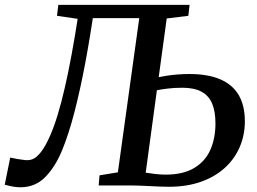

<svg xmlns="http://www.w3.org/2000/svg" viewBox="-52 -763 1056 790"><path d="M32.5 7.5Q17.5 7.5 3.8 5.2Q-10 3 -32.5 -3L-10 -114.5Q5.5 -111 21.2 -108.5Q37 -106 50 -104.5Q78.5 -101 98.8 -118.5Q119 -136 136.5 -168.5Q154 -200.5 169.8 -243.8Q185.5 -287 200 -342.5Q214.5 -398 228.8 -467.2Q243 -536.5 257 -620L267.5 -685.5L182.5 -698L188 -743H728L723 -698L634 -687L601 -445.5Q612 -448 632.5 -451.2Q653 -454.5 678 -456.5Q703 -458.5 726.5 -458.5Q804.5 -458.5 855.2 -436.2Q906 -414 930.8 -370.8Q955.5 -327.5 955.5 -263.5Q955.5 -208 934.8 -159Q914 -110 873.8 -73Q833.5 -36 775.2 -15.2Q717 5.5 642 5.5Q629.5 5.5 609 4.8Q588.5 4 565.5 2.8Q542.5 1.5 521.2 0.8Q500 0 485 0H354L357.5 -41.5L433 -54L521 -688.5H330L318.5 -616Q309 -558 298.8 -503.5Q288.5 -449 277.5 -399Q266.5 -349 254.8 -303.5Q243 -258 230.2 -218.2Q217.5 -178.5 203.5 -144.5Q175 -75.5 133.8 -34Q92.5 7.5 32.5 7.5ZM629.5 -44.5Q701.5 -44.5 747 -71.8Q792.5 -99 813.5 -146.5Q834.5 -194 834.5 -255.5Q834.5 -304 821 -336.5Q807.5 -369 777.5 -385.5Q747.5 -402 698 -402Q664 -402 635 -398.2Q606 -394.5 593.5 -391.5L547.5 -52.5Q562.5 -50 586 -47.2Q609.5 -44.5 629.5 -44.5Z"/></svg>

Font: Merriweather 20pt Medium
Style: Italic
Weight: 500
Italic angle: -7.8°
Version: Version 2.101